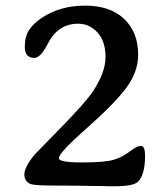

<svg xmlns="http://www.w3.org/2000/svg" viewBox="-20 -649 581 669"><path d="M379.9 0H364.3L348.1 -0.5L268.6 -1.5L252.9 -2L173.3 -2.4Q101.1 -2.4 86.9 -7.8Q64.9 -16.1 64.9 -41.5Q64.9 -66.9 101.1 -110.8Q102.1 -112.3 189.9 -201.9Q277.8 -291.5 303.7 -330.6Q347.7 -396.5 347.7 -450.7Q347.7 -504.9 319.8 -535.6Q292 -566.4 252 -566.4Q182.1 -566.4 146.5 -496.6Q121.1 -447.3 100.1 -447.3Q66.4 -447.3 66.4 -485.1Q66.4 -522.9 82.3 -545.9Q98.1 -568.8 126.5 -587.4Q189.9 -629.4 276.9 -629.4Q363.8 -629.4 412.6 -583Q461.4 -536.6 461.4 -458.5Q461.4 -398.4 419.9 -342.8Q378.4 -287.1 281.7 -201.9Q185.1 -116.7 185.1 -97.7Q185.1 -83 266.1 -83Q347.2 -83 377.7 -92.8Q408.2 -102.5 432.6 -121.6Q457 -140.6 471.2 -140.6Q485.4 -140.6 485.4 -106.4Q485.4 -38.6 460 -15.1Q443.4 0 379.9 0Z"/></svg>

Font: Averia Serif Libre
Style: Regular
Weight: 400
Version: Version 1.002